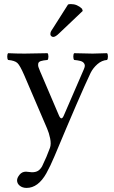

<svg xmlns="http://www.w3.org/2000/svg" viewBox="-20 -693 559 945"><path d="M314.9 -670.9Q320.8 -672.9 329.1 -672.9Q359.9 -672.9 383.8 -649.9L387.2 -639.2L272 -529.8Q253.4 -511.2 242.2 -511.2Q236.8 -511.2 232.4 -515.1Q228 -519 228 -523.9Q228 -531.7 230 -536.4Q231.9 -541 239.3 -551.8ZM208 160.2Q167.5 231.9 110.8 231.9Q90.8 231.9 77.4 221.2Q64 210.4 64 194.8Q64 182.1 76.2 167Q88.4 151.9 107.9 151.9Q113.3 151.9 121.6 153.3Q129.9 154.8 137.2 154.8Q155.8 154.8 167 147.9Q178.2 141.1 187 126Q210.4 78.1 226.1 34.2Q232.4 15.6 226.8 -11.7Q221.2 -39.1 211.9 -60.1L99.1 -323.2Q78.6 -370.6 65.7 -382.8Q52.7 -395 20 -397.9Q15.6 -402.3 15.6 -414.6Q15.6 -426.8 20 -431.2Q60.1 -429.2 101.1 -429.2Q139.6 -429.2 213.9 -431.2Q218.3 -426.8 218.3 -414.6Q218.3 -402.3 213.9 -397.9Q191.9 -396 180.9 -392.3Q169.9 -388.7 168.2 -380.4Q166.5 -372.1 168.9 -363.8Q171.4 -355.5 178.7 -338.4Q180.2 -335 181.2 -333L270 -125Q282.2 -96.7 293.9 -124L393.1 -353Q397 -362.3 397.5 -368.7Q397.5 -375.5 394.5 -380.1Q391.6 -384.8 387.2 -387.9Q382.8 -391.1 375.2 -393.1Q367.7 -395 361.1 -396Q354.5 -397 345.2 -397.9Q340.8 -402.3 340.8 -414.6Q340.8 -426.8 345.2 -431.2Q419.4 -429.2 436 -429.2Q457 -429.2 506.8 -431.2Q511.2 -426.8 511.2 -414.6Q511.2 -402.3 506.8 -397.9Q481 -396 459.5 -377.2Q438 -358.4 425.8 -334Q375 -227.1 249 74.2Q227.5 125.5 208 160.2Z"/></svg>

Font: Linux Libertine G
Style: Regular
Weight: 400
Designer: Philipp H. Poll
Foundry: Philipp H. Poll
Version: Version 4.7.5